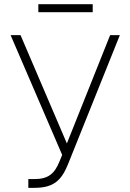

<svg xmlns="http://www.w3.org/2000/svg" viewBox="-20 -897 630 927"><path d="M116.8 9.9H146.3C240.4 9.9 277 -27.3 308.2 -103.7L558.6 -727.3H511.7L302.9 -204.5L79.2 -727.3H31.2L280.2 -149.1L267.4 -117.9C243.3 -58.2 213.4 -32.3 144.5 -32.3H116.8ZM427.6 -876.8H165.1V-838.1H427.6Z"/></svg>

Font: Karasuma Gothic
Style: Thin
Weight: 200
Designer: Rasmus Andersson / Ryoko Ishizuka
Foundry: rsms
Version: Version 1.00